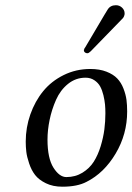

<svg xmlns="http://www.w3.org/2000/svg" viewBox="-20 -702 505 732"><path d="M161.1 -169.9Q161.1 -98.6 183.8 -62.7Q206.5 -26.9 232.9 -26.9Q267.1 -26.9 294.2 -43.5Q321.3 -60.1 337.4 -85.4Q353.5 -110.8 363.8 -144.5Q374 -178.2 377.9 -208.7Q381.8 -239.3 381.8 -270Q381.8 -287.6 380.4 -303.5Q378.9 -319.3 374.3 -338.9Q369.6 -358.4 361.8 -372.6Q354 -386.7 339.6 -396.2Q325.2 -405.8 306.2 -405.8Q268.6 -405.8 239.3 -382.1Q210 -358.4 193.6 -321.3Q177.2 -284.2 169.2 -245.1Q161.1 -206.1 161.1 -169.9ZM78.1 -162.1Q78.1 -215.8 95.7 -265.9Q113.3 -315.9 144.5 -354.2Q175.8 -392.6 222.7 -415.8Q269.5 -439 324.2 -439Q359.9 -439 386 -428.7Q412.1 -418.5 427 -402.8Q441.9 -387.2 450.7 -364.5Q459.5 -341.8 462.2 -321.5Q464.8 -301.3 464.8 -276.9Q464.8 -190.4 420.9 -116.5Q377 -42.5 310.1 -8.8Q274.9 9.8 217.8 9.8Q181.6 9.8 154.8 -3.4Q127.9 -16.6 113.8 -34.9Q99.6 -53.2 91.1 -78.9Q82.5 -104.5 80.3 -123.3Q78.1 -142.1 78.1 -162.1ZM390.1 -665Q400.4 -682.1 421.9 -682.1Q435.5 -682.1 445.3 -672.9Q455.1 -663.6 455.1 -650.9Q455.1 -646 454.1 -644Q452.1 -635.3 444.8 -628.9L326.2 -506.8Q318.4 -499 313 -499Q307.6 -499 303.7 -502.2Q299.8 -505.4 299.8 -509.8V-512.2L300.8 -513.2Q300.8 -513.7 301.3 -514.9Q301.8 -516.1 301.8 -517.1Q303.2 -520 305.2 -522L377.9 -645Q383.3 -653.3 390.1 -665Z"/></svg>

Font: Common Serif
Style: Italic
Weight: 400
Italic angle: -12°
Designer: Philipp H. Poll, Khaled Hosny
Foundry: Stefan Peev, Context Ltd.
Version: Version 1.026